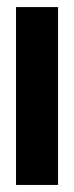

<svg xmlns="http://www.w3.org/2000/svg" viewBox="-20 -524 210 544"><path d="M25.4 0V-503.9H144.5V0Z"/></svg>

Font: Post No Bills Colombo ExtraBold
Style: Regular
Weight: 800
Designer: Kosala Senevirathne, Siva Puranthara, Lasantha Premarathna, Tharique Azeez
Foundry: Mooniak
Version: Version 1.220 ; ttfautohint (v1.6)